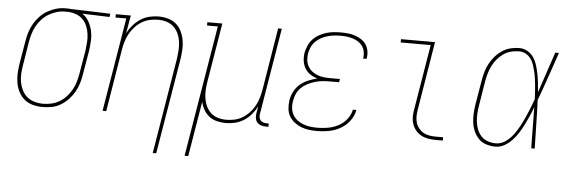

<svg xmlns="http://www.w3.org/2000/svg" viewBox="-48 -689 3097 1045"><g transform="rotate(5 1500.0 -166.5)"><path d="M195 8Q168 8 142 1.5Q116 -5 96.5 -20.5Q77 -36 64.5 -58.5Q52 -81 47 -106.5Q42 -132 43 -159Q44 -186 48 -213L70 -343Q74 -368 81.5 -391.5Q89 -415 102 -437.5Q115 -460 133 -479Q151 -498 173.5 -511Q196 -524 220.5 -531Q245 -538 269 -538Q273 -538 276 -538Q279 -538 283 -538Q287 -538 290.5 -538Q294 -538 298 -537L517 -530L514 -512L365 -517Q387 -503 400.5 -479.5Q414 -456 420 -429Q426 -402 424.5 -373.5Q423 -345 419 -317L397 -187Q393 -162 385.5 -137.5Q378 -113 365 -90.5Q352 -68 333.5 -48.5Q315 -29 292.5 -15.5Q270 -2 244.5 3Q219 8 195 8ZM195 -10Q217 -10 240 -15Q263 -20 284 -32.5Q305 -45 321.5 -63Q338 -81 349.5 -102Q361 -123 367.5 -145Q374 -167 378 -190L400 -320Q403 -342 404.5 -365Q406 -388 403 -409.5Q400 -431 392 -451Q384 -471 369.5 -486.5Q355 -502 335 -510Q315 -518 293 -520H280Q277 -520 274 -520Q271 -520 268 -520Q246 -520 223.5 -513Q201 -506 181 -494Q161 -482 145 -464.5Q129 -447 117.5 -426.5Q106 -406 99.5 -384Q93 -362 89 -340L68 -210Q64 -186 62.5 -162Q61 -138 65.5 -115Q70 -92 80.5 -71.5Q91 -51 108 -37Q125 -23 148 -16.5Q171 -10 195 -10Z M813 205 900 -320Q903 -343 904.5 -367Q906 -391 902.5 -413.5Q899 -436 889.5 -456.5Q880 -477 863.5 -492Q847 -507 825 -513.5Q803 -520 779 -520Q757 -520 734 -515Q711 -510 690.5 -497.5Q670 -485 653.5 -467Q637 -449 625.5 -428.5Q614 -408 607.5 -386Q601 -364 597 -341L541 0H521L606 -512H547V-530H629L612 -432Q624 -455 642 -476Q660 -497 682.5 -511.5Q705 -526 730.5 -532Q756 -538 781 -538Q807 -538 832 -531Q857 -524 876 -508Q895 -492 906 -469Q917 -446 921.5 -421Q926 -396 924.5 -369.5Q923 -343 919 -317L832 205Z M987 205 1106 -512H1047V-530H1129L1076 -210Q1072 -187 1070.5 -163Q1069 -139 1072.5 -116.5Q1076 -94 1085.5 -73.5Q1095 -53 1111.5 -38Q1128 -23 1150 -16.5Q1172 -10 1196 -10Q1218 -10 1241 -15Q1264 -20 1284.5 -32.5Q1305 -45 1321.5 -63Q1338 -81 1349.5 -101.5Q1361 -122 1367.5 -144Q1374 -166 1378 -189L1434 -530H1454L1376 -59Q1374 -49 1375.5 -39.5Q1377 -30 1383 -23Q1389 -16 1398 -13Q1407 -10 1417 -10H1428V8H1414Q1400 8 1387.5 4Q1375 0 1366.5 -9.5Q1358 -19 1356 -32Q1354 -45 1356 -59L1363 -98Q1351 -75 1333.5 -54Q1316 -33 1293 -18.5Q1270 -4 1244.5 2Q1219 8 1194 8Q1170 8 1146 2Q1122 -4 1104 -18Q1086 -32 1074 -52.5Q1062 -73 1057 -96L1007 205Z M1693 8Q1670 8 1647.5 5Q1625 2 1605 -6Q1585 -14 1568 -27.5Q1551 -41 1540.5 -59.5Q1530 -78 1528 -100.5Q1526 -123 1529 -146Q1533 -170 1545 -193.5Q1557 -217 1577 -234Q1597 -251 1621 -261Q1645 -271 1670 -277Q1649 -283 1631 -295Q1613 -307 1602 -325.5Q1591 -344 1588 -366.5Q1585 -389 1589 -412Q1593 -431 1601.5 -450.5Q1610 -470 1624.5 -485.5Q1639 -501 1658 -511.5Q1677 -522 1696.5 -528Q1716 -534 1736.5 -536Q1757 -538 1776 -538Q1796 -538 1815.5 -536Q1835 -534 1853 -528Q1871 -522 1887 -512Q1903 -502 1913.5 -487Q1924 -472 1928 -453Q1932 -434 1929 -414Q1929 -412 1928.5 -410.5Q1928 -409 1928 -407H1908Q1909 -408 1909 -410Q1909 -412 1910 -413Q1912 -430 1908.5 -446.5Q1905 -463 1895.5 -476Q1886 -489 1872.5 -497.5Q1859 -506 1843 -511Q1827 -516 1810.5 -518Q1794 -520 1776 -520Q1759 -520 1741 -518Q1723 -516 1705.5 -511Q1688 -506 1671 -497Q1654 -488 1640.5 -474.5Q1627 -461 1619 -443.5Q1611 -426 1608 -409Q1605 -390 1607 -372Q1609 -354 1617.5 -338.5Q1626 -323 1639.5 -312.5Q1653 -302 1669.5 -295.5Q1686 -289 1704 -287Q1722 -285 1741 -285H1793L1790 -267H1738Q1718 -267 1698 -265Q1678 -263 1658 -257Q1638 -251 1619 -241.5Q1600 -232 1584.5 -217Q1569 -202 1560.5 -183Q1552 -164 1549 -144Q1545 -124 1547.5 -104Q1550 -84 1559 -68Q1568 -52 1583 -40.5Q1598 -29 1616 -22Q1634 -15 1653.5 -12.5Q1673 -10 1693 -10Q1722 -10 1750.5 -15Q1779 -20 1806 -33.5Q1833 -47 1852.5 -71.5Q1872 -96 1878 -125H1897Q1891 -92 1870 -64.5Q1849 -37 1819.5 -20.5Q1790 -4 1757.5 2Q1725 8 1693 8Z M2340 0Q2319 0 2299 -3.5Q2279 -7 2261.5 -16.5Q2244 -26 2231.5 -41Q2219 -56 2212.5 -75Q2206 -94 2206 -114.5Q2206 -135 2210 -156L2269 -512H2105V-530H2291L2229 -153Q2226 -135 2226 -117Q2226 -99 2231 -83Q2236 -67 2247 -53.5Q2258 -40 2272.5 -32Q2287 -24 2304.5 -21Q2322 -18 2340 -18H2380V0Z M2668 8Q2643 8 2618.5 0.5Q2594 -7 2577 -24Q2560 -41 2550 -63.5Q2540 -86 2536.5 -110.5Q2533 -135 2534.5 -161Q2536 -187 2540 -213L2562 -343Q2566 -367 2572.5 -390.5Q2579 -414 2591 -436.5Q2603 -459 2620 -478.5Q2637 -498 2658 -512Q2679 -526 2703.5 -532Q2728 -538 2752 -538Q2776 -538 2797 -525.5Q2818 -513 2830.5 -493.5Q2843 -474 2850 -450.5Q2857 -427 2861.5 -403.5Q2866 -380 2868.5 -356Q2871 -332 2873 -307Q2892 -363 2910.5 -418.5Q2929 -474 2948 -530H2968Q2945 -464 2922.5 -397.5Q2900 -331 2875 -265Q2878 -199 2879 -132.5Q2880 -66 2882 0H2863Q2862 -56 2861.5 -112.5Q2861 -169 2860 -225Q2851 -200 2840.5 -176Q2830 -152 2818 -128Q2806 -104 2792 -81.5Q2778 -59 2759.5 -39Q2741 -19 2717.5 -5.5Q2694 8 2668 8ZM2668 -10Q2696 -10 2720 -26.5Q2744 -43 2761.5 -66Q2779 -89 2792.5 -114Q2806 -139 2817.5 -164.5Q2829 -190 2839.5 -216Q2850 -242 2859 -268Q2858 -287 2857 -306.5Q2856 -326 2854 -345Q2852 -364 2849.5 -382.5Q2847 -401 2842.5 -419Q2838 -437 2832 -455Q2826 -473 2815 -487.5Q2804 -502 2787.5 -511Q2771 -520 2752 -520Q2730 -520 2708 -514.5Q2686 -509 2666.5 -495.5Q2647 -482 2632 -464Q2617 -446 2607 -425.5Q2597 -405 2591 -383.5Q2585 -362 2581 -340L2560 -210Q2556 -187 2554.5 -164Q2553 -141 2555.5 -119Q2558 -97 2566 -76.5Q2574 -56 2588.5 -40.5Q2603 -25 2624.5 -17.5Q2646 -10 2668 -10Z"/></g></svg>

Font: Iosevka Slab Thin Oblique
Style: Regular
Weight: 100
Italic angle: -9°
Monospace: yes
Designer: Belleve Invis
Foundry: Belleve Invis
Version: Version 11.1.0; ttfautohint (v1.8.3)